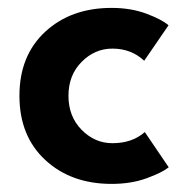

<svg xmlns="http://www.w3.org/2000/svg" viewBox="-20 -442 462 474"><path d="M257.5 -88.5Q306.5 -88.5 337.5 -116L396.5 -29Q380.5 -16 342.2 -2Q304 12 255.5 12Q155.5 12 91.8 -47Q28 -106 28 -205.5Q28 -305 91.8 -363.8Q155.5 -422.5 255.5 -422.5Q303.5 -422.5 342 -408Q380.5 -393.5 396 -379.5L336 -292Q304 -322 257.5 -322Q214 -322 181.5 -289.2Q149 -256.5 149 -205.5Q149 -154.5 181.5 -121.5Q214 -88.5 257.5 -88.5Z"/></svg>

Font: League Spartan SemiBold
Style: Regular
Weight: 600
Foundry: The League of Moveable Type
Version: Version 2.002